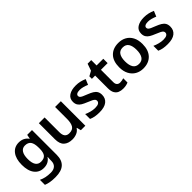

<svg xmlns="http://www.w3.org/2000/svg" viewBox="131 -1712 3003 3003"><g transform="rotate(-45 1633.0 -210.5)"><path d="M263 -552Q317 -552 357.5 -531.5Q398 -511 424 -473H429L442 -542H548V6Q548 122 484 181Q420 240 287 240Q225 240 176 232Q127 224 85 207V96Q128 117 176.5 127.5Q225 138 286 138Q351 138 386 105Q421 72 421 13V-3Q421 -16 422.5 -36.5Q424 -57 425 -71H421Q396 -33 357 -11.5Q318 10 262 10Q164 10 107 -63Q50 -136 50 -270Q50 -403 107.5 -477.5Q165 -552 263 -552ZM298 -450Q241 -450 210.5 -403.5Q180 -357 180 -269Q180 -91 300 -91Q368 -91 398 -129Q428 -167 428 -250V-272Q428 -364 397.5 -407Q367 -450 298 -450Z M1186 -542V0H1087L1069 -70H1063Q1037 -28 991 -9Q945 10 894 10Q803 10 751.5 -37Q700 -84 700 -188V-542H827V-214Q827 -93 926 -93Q1002 -93 1030.5 -140.5Q1059 -188 1059 -278V-542Z M1714 -156Q1714 -78 1658 -34Q1602 10 1493 10Q1435 10 1392.5 2Q1350 -6 1313 -23V-131Q1352 -112 1401 -99.5Q1450 -87 1491 -87Q1545 -87 1569 -103Q1593 -119 1593 -146Q1593 -163 1582.5 -176.5Q1572 -190 1544.5 -204Q1517 -218 1467 -238Q1417 -258 1382.5 -278.5Q1348 -299 1330 -328.5Q1312 -358 1312 -402Q1312 -476 1370 -514Q1428 -552 1523 -552Q1574 -552 1618.5 -541.5Q1663 -531 1706 -512L1668 -422Q1631 -438 1592 -448.5Q1553 -459 1520 -459Q1477 -459 1455 -446Q1433 -433 1433 -410Q1433 -392 1444.5 -379.5Q1456 -367 1483.5 -354Q1511 -341 1561 -322Q1610 -303 1644.5 -282Q1679 -261 1696.5 -231Q1714 -201 1714 -156Z M2049 -92Q2071 -92 2092 -96Q2113 -100 2130 -106V-12Q2109 -2 2080 4Q2051 10 2016 10Q1969 10 1931.5 -5.5Q1894 -21 1871.5 -59Q1849 -97 1849 -166V-446H1777V-502L1857 -546L1897 -661H1977V-542H2125V-446H1977V-172Q1977 -132 1997 -112Q2017 -92 2049 -92Z M2723 -272Q2723 -137 2653 -63.5Q2583 10 2463 10Q2389 10 2331 -23Q2273 -56 2239.5 -119Q2206 -182 2206 -272Q2206 -407 2275.5 -479.5Q2345 -552 2466 -552Q2541 -552 2599 -519.5Q2657 -487 2690 -424.5Q2723 -362 2723 -272ZM2336 -272Q2336 -186 2366.5 -137.5Q2397 -89 2465 -89Q2532 -89 2562.5 -137.5Q2593 -186 2593 -272Q2593 -358 2562.5 -405.5Q2532 -453 2464 -453Q2397 -453 2366.5 -405.5Q2336 -358 2336 -272Z M3223 -156Q3223 -78 3167 -34Q3111 10 3002 10Q2944 10 2901.5 2Q2859 -6 2822 -23V-131Q2861 -112 2910 -99.5Q2959 -87 3000 -87Q3054 -87 3078 -103Q3102 -119 3102 -146Q3102 -163 3091.5 -176.5Q3081 -190 3053.5 -204Q3026 -218 2976 -238Q2926 -258 2891.5 -278.5Q2857 -299 2839 -328.5Q2821 -358 2821 -402Q2821 -476 2879 -514Q2937 -552 3032 -552Q3083 -552 3127.5 -541.5Q3172 -531 3215 -512L3177 -422Q3140 -438 3101 -448.5Q3062 -459 3029 -459Q2986 -459 2964 -446Q2942 -433 2942 -410Q2942 -392 2953.5 -379.5Q2965 -367 2992.5 -354Q3020 -341 3070 -322Q3119 -303 3153.5 -282Q3188 -261 3205.5 -231Q3223 -201 3223 -156Z"/></g></svg>

Font: Noto Sans Lao UI SemBd
Style: Regular
Weight: 600
Designer: Monotype Design Team
Foundry: Monotype Imaging Inc.
Version: Version 2.000; ttfautohint (v1.8.4.7-5d5b)